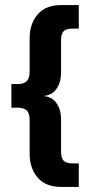

<svg xmlns="http://www.w3.org/2000/svg" viewBox="-20 -603 370 758"><path d="M25 -178V-271H47Q74 -271 85.5 -282.5Q97 -294 97 -321V-452Q97 -509 128.5 -546Q160 -583 222 -583H291V-490H265Q241 -490 231 -479.5Q221 -469 221 -444V-316Q221 -276 201 -249.5Q181 -223 137 -223V-225Q181 -225 201 -198.5Q221 -172 221 -132V-4Q221 20 231 31Q241 42 265 42H291V135H222Q160 135 128.5 98Q97 61 97 4V-128Q97 -156 85.5 -167Q74 -178 47 -178Z"/></svg>

Font: Rokkitt
Style: Bold
Weight: 700
Designer: Vernon Adams
Foundry: Vernon Adams
Version: Version 3.103